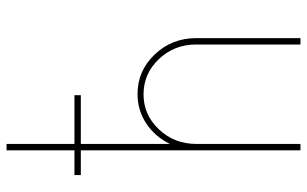

<svg xmlns="http://www.w3.org/2000/svg" viewBox="-200 -760 960 601"><g transform="rotate(-90 280.5 -460.0)"><path d="M286.2 -510Q358.8 -510 410 -456.2Q461.2 -402.5 461.2 -326.2V0H441.2V-326.2Q441.2 -395 395.6 -443.1Q350 -491.2 285 -491.2Q221.2 -491.2 175.6 -443.1Q130 -395 130 -326.2V0H110V-687.5H32.5V-707.5H110V-920H130V-707.5H282.5V-687.5H130V-408.8Q152.5 -455 193.8 -482.5Q235 -510 286.2 -510Z"/></g></svg>

Font: Now Thin
Style: Regular
Weight: 250
Designer: Alfredo Marco Pradil
Foundry: Alfredo Marco Pradil
Version: Version 1.002;PS 001.002;hotconv 1.0.88;makeotf.lib2.5.64775